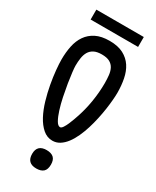

<svg xmlns="http://www.w3.org/2000/svg" viewBox="-201 -836 726 893"><g transform="rotate(30 162.5 -390.0)"><path d="M162.1 0Q111.8 0 111.8 -49.8Q111.8 -98.6 162.1 -98.6Q187 -98.6 200 -86.9Q212.9 -75.2 212.9 -49.8Q212.9 -23.4 200 -11.7Q187 0 162.1 0ZM162.1 -685.1Q207 -685.1 236.3 -669.7Q265.6 -654.3 282.7 -628.2Q299.8 -602.1 306.6 -567.1Q313.5 -532.2 313.5 -493.2Q313.5 -477.5 311.5 -454.3Q309.6 -431.2 305.7 -404.1Q301.8 -377 295.4 -347.7Q289.1 -318.4 280.3 -290Q271.5 -261.7 259.8 -236.1Q248 -210.4 233.4 -191.2Q218.8 -171.9 200.9 -160.6Q183.1 -149.4 162.1 -149.4Q133.3 -149.4 110.6 -169.2Q87.9 -189 71 -220.7Q54.2 -252.4 42.7 -291.5Q31.2 -330.6 24.2 -369.4Q17.1 -408.2 13.9 -442.4Q10.7 -476.6 10.7 -498Q10.7 -536.6 17.8 -570.8Q24.9 -605 42.5 -630.4Q60.1 -655.8 89.1 -670.4Q118.2 -685.1 162.1 -685.1ZM240.2 -502.9Q240.2 -525.4 238 -545.4Q235.8 -565.4 228 -580.3Q220.2 -595.2 204.6 -603.8Q189 -612.3 162.1 -612.3Q136.2 -612.3 120.4 -604Q104.5 -595.7 95.9 -581.1Q87.4 -566.4 84.5 -546.9Q81.5 -527.3 81.5 -504.9Q81.5 -496.1 84.2 -471.7Q86.9 -447.3 92 -415.8Q97.2 -384.3 104.2 -350.1Q111.3 -315.9 120.4 -287.4Q129.4 -258.8 139.9 -240.2Q150.4 -221.7 162.1 -221.7Q168.9 -221.7 176.3 -232.9Q183.6 -244.1 189.7 -258.3Q195.8 -272.5 200.7 -286.1Q205.6 -299.8 207 -304.2Q223.1 -350.1 231.7 -402.1Q240.2 -454.1 240.2 -502.9ZM35.2 -779.8H290V-726.6H35.2Z"/></g></svg>

Font: XAYAX
Style: Regular
Weight: 400
Designer: Peter Wiegel
Foundry: Peter Wiegel
Version: Version 1.000 2009 initial release